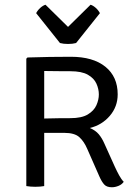

<svg xmlns="http://www.w3.org/2000/svg" viewBox="-20 -785 574 810"><path d="M476.5 -387Q476.5 -335 443.2 -296.2Q410 -257.5 359 -245Q383 -235 396.8 -218.5Q410.5 -202 420.5 -179L464.5 -81.5Q473.5 -62 482.8 -45Q492 -28 502 -18Q494 -6.5 479.8 -0.8Q465.5 5 452 5Q430 5 419.5 -6.8Q409 -18.5 399.5 -40L348 -157Q334.5 -188.5 314.5 -206.5Q294.5 -224.5 251 -224.5H166.5V0Q150.5 3 128.5 3Q119 3 108.8 2.2Q98.5 1.5 91 0V-537.5L96 -542.5Q144.5 -544 188.8 -544.8Q233 -545.5 279 -545.5Q372.5 -545.5 424.5 -503.5Q476.5 -461.5 476.5 -387ZM166.5 -485.5V-285Q196.5 -286 225.5 -286.2Q254.5 -286.5 276.5 -286.5Q324.5 -286.5 350.5 -302.2Q376.5 -318 386.8 -341.2Q397 -364.5 397 -386.5Q397 -409.5 386.8 -432.2Q376.5 -455 350.5 -469.8Q324.5 -484.5 277 -484.5Q255 -484.5 223 -484.8Q191 -485 166.5 -485.5ZM233 -603.5 132.5 -729.5Q139 -742 150.2 -752Q161.5 -762 172 -765L267 -671.5L362 -765Q372.5 -762 383.8 -752Q395 -742 401.5 -729.5L301 -603.5Q286.5 -599.5 267 -599.5Q247.5 -599.5 233 -603.5Z"/></svg>

Font: Signika SC Light
Style: Regular
Weight: 300
Designer: Anna Giedryś
Foundry: Anna Giedryś
Version: Version 2.000; ttfautohint (v1.8.3) -l 8 -r 50 -G 200 -x 9 -